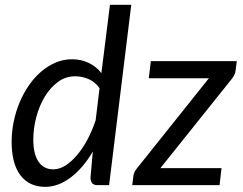

<svg xmlns="http://www.w3.org/2000/svg" viewBox="-20 -756 993 784"><path d="M27.5 0ZM379 0Q361.5 0 355.5 -9Q349.5 -18 349.5 -31L359 -137.5Q340 -104.5 317.5 -78Q295 -51.5 270.2 -32.5Q245.5 -13.5 218.8 -3.2Q192 7 164.5 7Q99.5 7 63.5 -40.2Q27.5 -87.5 27.5 -177.5Q27.5 -218.5 36 -259.5Q44.5 -300.5 60.2 -338Q76 -375.5 98.2 -407.8Q120.5 -440 148 -463.5Q175.5 -487 207.2 -500.5Q239 -514 274 -514Q311.5 -514 342.2 -499.2Q373 -484.5 394 -457.5L429 -736.5H516L425.5 0ZM198 -64.5Q222 -64.5 246.2 -79.5Q270.5 -94.5 293.2 -121Q316 -147.5 336 -184.2Q356 -221 370.5 -264.5L386.5 -396Q367.5 -422.5 340.8 -433.5Q314 -444.5 287 -444.5Q247.5 -444.5 216 -421Q184.5 -397.5 162.2 -360.2Q140 -323 128 -277Q116 -231 116 -186.5Q116 -127 137.2 -95.8Q158.5 -64.5 198 -64.5ZM942 -468.5Q941 -459 936.8 -450.2Q932.5 -441.5 927 -434.5L635 -69.5H884.5L876.5 0H520L524.5 -37Q525 -43.5 529 -52.5Q533 -61.5 539.5 -69L833 -436.5H587.5L596 -506.5H947Z"/></svg>

Font: Lato
Style: Italic
Weight: 400
Italic angle: -7°
Designer: Lukasz Dziedzic
Foundry: tyPoland Lukasz Dziedzic
Version: Version 2.007; 2014-02-27